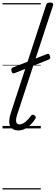

<svg xmlns="http://www.w3.org/2000/svg" viewBox="-20 -1020 443 1525"><path d="M125 16Q78 16 60.5 -19.5Q43 -55 67 -126L346 -979Q350 -991 356.5 -995.5Q363 -1000 377 -1000Q393 -1000 399 -994Q405 -988 401 -976L117 -111Q104 -72 108.5 -52Q113 -32 134 -32Q151 -32 167.5 -42Q184 -52 199 -68Q214 -84 225 -99Q230 -106 236.5 -108.5Q243 -111 252 -105Q263 -98 264 -91Q265 -84 260 -76Q247 -54 226.5 -33Q206 -12 180.5 2Q155 16 125 16ZM98 -440Q86 -435 80 -439.5Q74 -444 71 -457Q68 -468 71.5 -475Q75 -482 87 -486L351 -590Q362 -595 367.5 -591Q373 -587 377 -575Q381 -564 378 -557Q375 -550 365 -546ZM0 475H304V485H0ZM0 -20H304V0H0ZM0 -505H304V-500H0ZM0 -995H304V-985H0Z"/></svg>

Font: Playwrite CZ Guides
Style: Regular
Weight: 400
Designer: Veronika Burian, José Scaglione
Foundry: TypeTogether
Version: Version 1.003